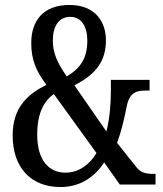

<svg xmlns="http://www.w3.org/2000/svg" viewBox="-20 -744 656 774"><path d="M224 10C308 10 364 -35 400 -89L463 0H607V-43H599C568 -43 547 -48 530 -70L452 -168C470 -217 482 -270 491 -316C503 -377 537 -379 573 -379H583V-422H427V-382C427 -331 423 -268 409 -214L280 -400C367 -445 407 -497 407 -582C407 -655 365 -724 260 -724C154 -724 106 -660 106 -571C106 -502 125 -459 167 -402C93 -365 31 -312 31 -198C31 -71 102 10 224 10ZM249 -436C211 -491 193 -530 193 -580C193 -639 217 -676 264 -676C309 -676 332 -635 332 -581C332 -512 307 -470 249 -436ZM244 -48C176 -48 130 -99 130 -201C130 -288 157 -336 197 -365L369 -127C342 -82 299 -48 244 -48Z"/></svg>

Font: Noto Serif Bengali ExtraCondensed Medium
Style: Regular
Weight: 500
Width: 2
Designer: Juan Bruce, Universal Thirst, Indian Type Foundry and the Monotype Design Team.
Foundry: Monotype Imaging Inc.
Version: Version 2.003